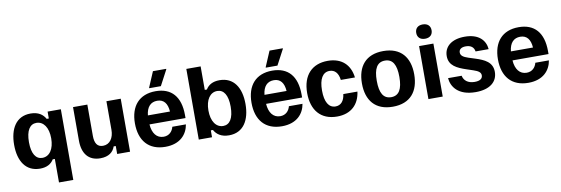

<svg xmlns="http://www.w3.org/2000/svg" viewBox="-60 -1159 5212 1784"><g transform="rotate(-10 2546.0 -266.5)"><path d="M515 166.7V-500H390V-435H370C346.7 -477.5 304.2 -510 230 -510C93.3 -510 30 -400 30 -249.2C30 -95 96.7 10 230 10C295 10 335.8 -15 360 -55H380V166.7ZM268.3 -85C207.5 -85 170 -140 170 -250C170 -360 207.5 -415 268.3 -415C335.8 -415 380 -351.7 380 -250C380 -148.3 335.8 -85 268.3 -85Z M798.3 12.5C879.2 12.5 921.7 -25 938.3 -75H958.3V0H1080V-500H945V-230C945 -155 908.3 -97.5 842.5 -97.5C788.3 -97.5 765 -136.7 765 -205V-500H630V-182.5C630 -62.5 686.7 12.5 798.3 12.5Z M1467.5 -550 1544.2 -695V-700H1419.2L1357.5 -555V-550ZM1412.5 12.5C1552.5 12.5 1620 -68.3 1635 -160H1506.7C1496.7 -118.3 1465 -82.5 1412.5 -82.5C1346.7 -82.5 1307.5 -134.2 1301.7 -218.3H1641.7V-246.7C1641.7 -420.8 1559.2 -512.5 1410.8 -512.5C1255 -512.5 1170 -413.3 1170 -250.8C1170 -88.3 1254.2 12.5 1412.5 12.5ZM1301.7 -303.3C1310 -383.3 1349.2 -422.5 1410 -422.5C1472.5 -422.5 1505 -379.2 1510 -303.3Z M2013.3 10C2150 10 2213.3 -100 2213.3 -250.8C2213.3 -405 2146.7 -510 2013.3 -510C1948.3 -510 1907.5 -485 1883.3 -445H1863.3V-666.7H1728.3V0H1853.3V-65H1873.3C1896.7 -22.5 1939.2 10 2013.3 10ZM1975 -85C1907.5 -85 1863.3 -148.3 1863.3 -250C1863.3 -351.7 1907.5 -415 1975 -415C2035.8 -415 2073.3 -360 2073.3 -250C2073.3 -140 2035.8 -85 1975 -85Z M2567.5 -550 2644.2 -695V-700H2519.2L2457.5 -555V-550ZM2512.5 12.5C2652.5 12.5 2720 -68.3 2735 -160H2606.7C2596.7 -118.3 2565 -82.5 2512.5 -82.5C2446.7 -82.5 2407.5 -134.2 2401.7 -218.3H2741.7V-246.7C2741.7 -420.8 2659.2 -512.5 2510.8 -512.5C2355 -512.5 2270 -413.3 2270 -250.8C2270 -88.3 2354.2 12.5 2512.5 12.5ZM2401.7 -303.3C2410 -383.3 2449.2 -422.5 2510 -422.5C2572.5 -422.5 2605 -379.2 2610 -303.3Z M3032.5 12.5C3165 12.5 3241.7 -64.2 3257.5 -183.3H3124.2C3116.7 -119.2 3084.2 -82.5 3034.2 -82.5C2970 -82.5 2935 -141.7 2935 -250C2935 -357.5 2970 -417.5 3035 -417.5C3084.2 -417.5 3116.7 -382.5 3124.2 -316.7H3257.5C3243.3 -437.5 3165.8 -512.5 3034.2 -512.5C2887.5 -512.5 2795 -420 2795 -250C2795 -89.2 2878.3 12.5 3032.5 12.5Z M3558.3 12.5C3724.2 12.5 3805 -90 3805 -250C3805 -410 3724.2 -512.5 3558.3 -512.5C3392.5 -512.5 3311.7 -410 3311.7 -250C3311.7 -90 3392.5 12.5 3558.3 12.5ZM3558.3 -77.5C3485 -77.5 3451.7 -135 3451.7 -250C3451.7 -365 3485 -422.5 3558.3 -422.5C3631.7 -422.5 3665 -365 3665 -250C3665 -135 3631.7 -77.5 3558.3 -77.5Z M3962.5 -557.5C4010 -557.5 4035 -585 4035 -625C4035 -665 4010 -692.5 3962.5 -692.5C3915 -692.5 3890 -665 3890 -625C3890 -585 3915 -557.5 3962.5 -557.5ZM4030 0V-500H3895V0Z M4340 12.5C4474.2 12.5 4546.7 -49.2 4546.7 -142.5C4546.7 -234.2 4474.2 -267.5 4387.5 -295L4327.5 -314.2C4279.2 -330 4256.7 -346.7 4256.7 -375.8C4256.7 -404.2 4278.3 -422.5 4321.7 -422.5C4369.2 -422.5 4397.5 -400 4403.3 -360H4526.7C4520 -442.5 4460.8 -512.5 4326.7 -512.5C4202.5 -512.5 4131.7 -452.5 4131.7 -363.3C4131.7 -273.3 4205 -240 4292.5 -210.8L4352.5 -190.8C4400.8 -175 4421.7 -158.3 4421.7 -131.7C4421.7 -102.5 4400 -82.5 4346.7 -82.5C4281.7 -82.5 4245 -115.8 4236.7 -160H4108.3C4115 -79.2 4173.3 12.5 4340 12.5Z M4837.5 12.5C4977.5 12.5 5045 -68.3 5060 -160H4931.7C4921.7 -118.3 4890 -82.5 4837.5 -82.5C4771.7 -82.5 4732.5 -134.2 4726.7 -218.3H5066.7V-246.7C5066.7 -420.8 4984.2 -512.5 4835.8 -512.5C4680 -512.5 4595 -413.3 4595 -250.8C4595 -88.3 4679.2 12.5 4837.5 12.5ZM4726.7 -303.3C4735 -383.3 4774.2 -422.5 4835 -422.5C4897.5 -422.5 4930 -379.2 4935 -303.3Z"/></g></svg>

Font: Familjen Grotesk
Style: Bold
Weight: 700
Designer: Anders Wikstroem, Jonas Baeckman, Matilda Gysing, Kristian Moeller
Foundry: Familjen STHLM AB
Version: Version 2.000